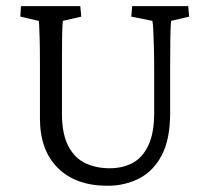

<svg xmlns="http://www.w3.org/2000/svg" viewBox="-20 -593 680 622"><path d="M47.9 -573.2H240.2L243.2 -539.1L183.6 -525.4Q183.6 -523.4 182.6 -511.7Q181.6 -500 181.2 -470.7Q180.7 -441.4 180.7 -383.8V-219.7Q181.6 -157.2 201.7 -119.1Q221.7 -81.1 256.3 -64.5Q291 -47.9 335 -47.9Q377.9 -47.9 410.2 -65.4Q442.4 -83 460.9 -122.6Q479.5 -162.1 479.5 -227.5V-366.2Q479.5 -407.2 478.5 -440.4Q477.5 -473.6 476.6 -495.6Q475.6 -517.6 473.6 -525.4L405.3 -539.1L408.2 -573.2H589.8L592.8 -539.1L534.2 -525.4Q534.2 -522.5 533.2 -509.3Q532.2 -496.1 531.7 -462.9Q531.2 -429.7 531.2 -366.2V-226.6Q531.2 -142.6 504.4 -90.8Q477.5 -39.1 431.2 -15.1Q384.8 8.8 328.1 8.8Q225.6 8.8 167.5 -48.8Q109.4 -106.4 109.4 -209V-383.8Q109.4 -440.4 108.4 -469.7Q107.4 -499 106.9 -510.7Q106.4 -522.5 105.5 -525.4L45.9 -539.1Z"/></svg>

Font: Crimson Pro Light
Style: Regular
Weight: 300
Designer: Jacques Le Bailly
Foundry: Baron von Fonthausen
Version: Version 1.003